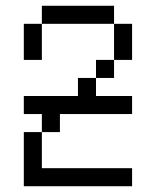

<svg xmlns="http://www.w3.org/2000/svg" viewBox="-20 -645 540 665"><path d="M375 -562.5H125V-625H375ZM62.5 -187.5H125V-62.5H437.5V0H62.5ZM62.5 -312.5H250V-375H312.5V-312.5H437.5V-250H187.5V-187.5H125V-250H62.5ZM62.5 -562.5H125V-437.5H62.5ZM312.5 -437.5H375V-375H312.5ZM375 -562.5H437.5V-437.5H375Z"/></svg>

Font: ChillBitmapSE 16px
Style: Regular
Weight: 400
Designer: Designed by Warren2060
Foundry: ChillType
Version: Version 1.000